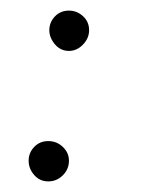

<svg xmlns="http://www.w3.org/2000/svg" viewBox="-20 -331 285 362"><path d="M71 11Q55 11 44.5 -1Q34 -13 34 -28Q34 -43 44.5 -54Q55 -65 71 -65Q87 -65 98.5 -54Q110 -43 110 -28Q110 -12 98.5 -0.5Q87 11 71 11ZM110 -235Q94 -235 83.5 -247.5Q73 -260 73 -274Q73 -289 83.5 -300Q94 -311 110 -311Q125 -311 136.5 -300.5Q148 -290 148 -274Q148 -259 136.5 -247Q125 -235 110 -235Z"/></svg>

Font: Edu QLD Beginners
Style: Regular
Weight: 400
Designer: Tina and Corey Anderson
Foundry: Google for Education
Version: Version 1.001